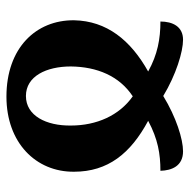

<svg xmlns="http://www.w3.org/2000/svg" viewBox="-16 -574 602 611"><g transform="rotate(90 285.5 -268.0)"><path d="M106 -549C64 -549 48 -516 48 -477C103 -477 153 -468 207 -438C107 -382 46 -306 44 -202C43 -81 132 13 287 13C434 13 527 -81 526 -202C526 -310 468 -382 364 -438C422 -469 469 -477 523 -477C522 -513 508 -549 461 -549C422 -549 352 -527 285 -486C217 -527 144 -549 106 -549ZM286 -389C347 -346 379 -274 379 -192C380 -114 348 -49 285 -49C222 -49 191 -114 191 -192C192 -275 221 -346 286 -389Z"/></g></svg>

Font: Noto Serif Georgian SemiCondensed Bold
Style: Regular
Weight: 700
Width: 4
Designer: Monotype Design Team, Akaki Razmadze
Foundry: Google LLC
Version: Version 2.003